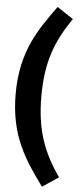

<svg xmlns="http://www.w3.org/2000/svg" viewBox="-69 -958 487 1160"><g transform="rotate(5 175.0 -378.0)"><path d="M232 -923C124 -774 25 -635 25 -378C25 -121 124 18 232 167L330 102C231 -41 181 -171 181 -378C181 -585 231 -715 330 -858Z"/></g></svg>

Font: Glow Sans SC Normal
Style: Bold
Weight: 700
Designer: Ryoko NISHIZUKA (kana, bopomofo & ideographs); Paul D. Hunt (Latin, Greek & Cyrillic); Sandoll Communications, Soo-young
Version: Version 0.93